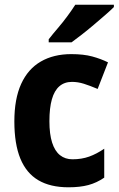

<svg xmlns="http://www.w3.org/2000/svg" viewBox="-20 -786 505 816"><path d="M271 10Q194 10 143 -20Q92 -50 66.5 -112Q41 -174 41 -270Q41 -366 70 -429.5Q99 -493 153.5 -524.5Q208 -556 283 -556Q335 -556 372 -546Q409 -536 439 -521L395 -408Q362 -422 336.5 -430Q311 -438 286 -438Q254 -438 232.5 -419.5Q211 -401 200.5 -364Q190 -327 190 -271Q190 -216 201.5 -180Q213 -144 235 -126.5Q257 -109 288 -109Q327 -109 359 -120.5Q391 -132 423 -154V-31Q391 -9 355.5 0.5Q320 10 271 10ZM464 -756Q450 -742 427 -722Q404 -702 378 -680Q352 -658 327 -638.5Q302 -619 284 -606H187V-619Q204 -641 225.5 -666Q247 -691 266.5 -717.5Q286 -744 300 -766H464Z"/></svg>

Font: Noto Sans Bengali SemiCondensed
Style: Bold
Weight: 700
Width: 4
Designer: Jelle Bosma - Monotype Design Team
Foundry: Monotype Imaging Inc.
Version: Version 2.003